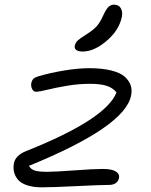

<svg xmlns="http://www.w3.org/2000/svg" viewBox="-20 -823 643 816"><path d="M331.1 -604Q312.5 -604 304 -610.6Q295.4 -617.2 297.9 -628.9Q300.8 -642.1 310.5 -651.1Q320.3 -660.2 347.2 -676.8Q377.9 -696.3 391.8 -712.4Q405.8 -728.5 418.9 -757.8Q430.7 -783.7 440.9 -793.5Q451.2 -803.2 463.9 -803.2Q484.9 -803.2 493.4 -788.1Q502 -772.9 498 -752Q486.3 -694.3 433.1 -649.2Q379.9 -604 331.1 -604ZM157.2 -26.9Q120.1 -26.9 94 -35.9Q67.9 -44.9 55.7 -60.1Q43.5 -75.2 39.6 -92.5Q35.6 -109.9 39.1 -128.9Q45.9 -163.1 91.8 -181.2Q431.2 -316.4 475.1 -430.2Q459 -450.2 432.4 -458.5Q405.8 -466.8 362.8 -466.8Q313.5 -466.8 264.6 -458.5Q215.8 -450.2 181.6 -441.7Q147.5 -433.1 132.8 -433.1Q123 -433.1 116.9 -444.1Q110.8 -455.1 112.8 -469.2Q115.7 -481.9 122.3 -488.3Q128.9 -494.6 144 -499Q193.8 -513.7 252.9 -523.4Q312 -533.2 359.9 -533.2Q414.6 -533.2 453.1 -523.4Q491.7 -513.7 510.5 -496.6Q529.3 -479.5 535.6 -459.7Q542 -439.9 537.1 -417Q511.7 -284.7 103 -118.2Q111.8 -102.5 129.2 -97.7Q146.5 -92.8 180.2 -92.8Q214.4 -92.8 296.1 -98.9Q377.9 -105 416 -105Q454.1 -105 471.4 -94.7Q488.8 -84.5 485.8 -66.9Q483.4 -53.2 472.4 -45.2Q461.4 -37.1 443.8 -37.1Q407.2 -37.1 305.7 -32Q204.1 -26.9 157.2 -26.9Z"/></svg>

Font: Shantell Sans Bouncy
Style: Italic
Weight: 300
Italic angle: -11.31°
Designer: Stephen Nixon, Anya Danilova, Shantell Martin
Foundry: Arrow Type
Version: Version 1.006;[9816181b4]